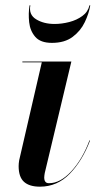

<svg xmlns="http://www.w3.org/2000/svg" viewBox="-20 -691 377 721"><path d="M94 -671Q87.2 -635.8 115.9 -618.4Q144.5 -601 185 -601Q212 -601 240.2 -608.3Q268.4 -615.6 289.4 -631.1Q310.5 -646.5 316 -671H319Q314 -640.5 298.4 -607.8Q282.9 -575.1 252.9 -552.6Q223 -530 175 -530Q132 -530 112.5 -552.6Q93 -575.1 89.5 -607.8Q86 -640.5 91 -671ZM318 -163Q289.5 -88 242.4 -39Q195.2 10 130 10Q90.2 10 70.1 -8.2Q50 -26.5 50 -67Q50 -77 52 -89L137 -457H64V-460H248L148 -41Q147.2 -36.5 146.6 -31.6Q146 -26.8 146 -23Q146 -14.8 150.1 -8.9Q154.2 -3 164 -3Q206.8 -3 248.2 -48.2Q289.8 -93.5 316 -164Z"/></svg>

Font: Bodoni* 72 Medium
Style: Italic
Weight: 500
Italic angle: -13°
Version: Version 1.002; ttfautohint (v0.97) -l 8 -r 50 -G 200 -x 14 -